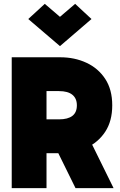

<svg xmlns="http://www.w3.org/2000/svg" viewBox="-20 -979 625 999"><path d="M41 0V-681H293Q368 -681 429.5 -652.5Q491 -624 527.5 -568.5Q564 -513 564 -431Q564 -349 527.5 -293.5Q491 -238 429.5 -210Q368 -182 293 -182H179V-358H287Q333 -358 356.5 -376Q380 -394 380 -431Q380 -467 356.5 -486Q333 -505 287 -505H178L222 -544V0ZM373 0 239 -272H437L571 0ZM292 -739 127 -880 213 -959 324 -864H260L371 -959L456 -880Z"/></svg>

Font: Gabarito Black
Style: Regular
Weight: 900
Designer: Leandro Assis / Alvaro Franca / Felipe Casaprima
Foundry: Naipe Foundry
Version: Version 1.000